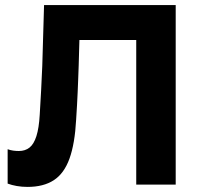

<svg xmlns="http://www.w3.org/2000/svg" viewBox="-20 -725 774 754"><path d="M88 9Q66 9 46 5.5Q26 2 10 -4V-139Q21 -135 32 -133.5Q43 -132 54 -132Q79 -132 96 -145.5Q113 -159 123 -190.5Q133 -222 136 -274Q139 -325 141.5 -370Q144 -415 146 -466L153 -705H670V0H515V-671L575 -568H211L295 -679L289 -467Q288 -438 287 -412.5Q286 -387 285 -363Q284 -339 282.5 -312.5Q281 -286 279 -255Q274 -161 253 -102.5Q232 -44 191.5 -17.5Q151 9 88 9Z"/></svg>

Font: TikTok Sans 24pt
Style: Bold
Weight: 700
Version: Version 4.000